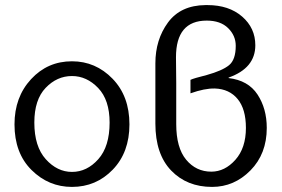

<svg xmlns="http://www.w3.org/2000/svg" viewBox="-20 -726 1110 755"><path d="M37 -237Q37 -344 102 -414.5Q167 -485 263 -485Q356 -485 422.5 -416.5Q489 -348 489 -237Q489 -127 423.5 -59Q358 9 263 9Q171 9 104 -57.5Q37 -124 37 -237ZM115 -244Q115 -150 160 -100Q205 -50 263 -50Q322 -50 366.5 -100Q411 -150 411 -244Q411 -333 366 -380Q321 -427 263 -427Q204 -427 159.5 -380.5Q115 -334 115 -244Z M591 -240V-477Q591 -570 640.5 -637.5Q690 -705 788 -706H796Q880 -706 932 -661Q984 -616 984 -548Q984 -458 879 -421V-419Q956 -410 992.5 -354.5Q1029 -299 1029 -223Q1029 -121 965 -56Q901 9 814 9Q715 9 653 -55.5Q591 -120 591 -240ZM729 -359V-412Q741 -418 793 -431Q854 -448 880.5 -469.5Q907 -491 907 -546Q907 -586 877 -615.5Q847 -645 793 -645Q672 -645 672 -501L673 -399V-278V-238Q673 -145 712 -98Q751 -51 811 -51Q864 -51 905.5 -97.5Q947 -144 947 -223Q947 -297 914.5 -336.5Q882 -376 825 -378Q785 -379 729 -359Z"/></svg>

Font: Coval
Style: Light
Weight: 300
Foundry: Context Ltd
Version: Version 001.000